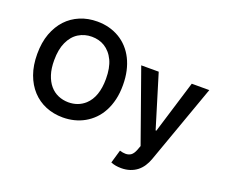

<svg xmlns="http://www.w3.org/2000/svg" viewBox="-147 -965 1646 1406"><g transform="rotate(20 675.5 -262.0)"><path d="M387.4 9.9Q315 9.9 253.7 -15.4Q192.5 -40.8 147.9 -89Q103.3 -137.1 78.3 -206.3Q53.3 -275.6 53.3 -363.6Q53.3 -454.2 78.8 -523.1Q130.3 -660.2 254.3 -712Q315 -737.2 387.4 -737.2Q436.1 -737.2 479.8 -725.7Q523.4 -714.1 560.5 -692.1Q597.7 -670.1 627.5 -637.8Q657.3 -605.5 678.3 -563.9Q699.2 -522.4 710.4 -472.1Q721.6 -421.9 721.6 -363.6Q721.9 -301.5 709.7 -249.8Q697.4 -198.2 675.2 -156.6Q653.1 -115.1 622 -83.8Q590.9 -52.6 553.8 -31.8Q516.7 -11 474.4 -0.5Q432.2 9.9 387.4 9.9ZM387.4 -108.3Q463.8 -108.3 516.7 -156.2Q589.1 -222.7 589.1 -363.6Q589.1 -448.9 562.9 -505.3Q548.7 -535.2 529.8 -556.6Q511 -578.1 488.6 -592Q466.3 -605.8 440.7 -612.4Q415.1 -619 387.4 -619Q331.3 -619 285.2 -590.9Q238.6 -562.5 211.6 -503.6Q185.7 -447.1 185.7 -363.6Q185.4 -299.7 200.8 -252Q216.3 -204.2 243.4 -172.4Q270.6 -140.6 307.7 -124.6Q344.8 -108.7 387.4 -108.3ZM916.2 212.4Q869.7 212.4 835.2 197.8L865.1 94.8Q889.6 102.6 910.5 102.6Q934.7 102.6 952.1 90.6Q969.5 78.5 982.6 46.2L995.4 11.4L797.6 -545.5H933.9L1059.7 -133.5H1065.3L1191.4 -545.5H1328.1L1108 71Q1096.6 103 1079.4 129.1Q1062.1 155.2 1038.4 173.7Q1014.6 192.1 984 202.2Q953.5 212.4 916.2 212.4Z"/></g></svg>

Font: Linik Sans SemiBold
Style: Regular
Weight: 600
Designer: Fonts by Rasmus Andersson / Changes by Cristiano Sobral with parts from Marc Monis
Foundry: rsms
Version: Version 3.020; ttfautohint (v1.6)